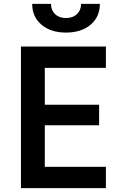

<svg xmlns="http://www.w3.org/2000/svg" viewBox="-20 -970 640 990"><path d="M88 0V-730H526V-620H211V-430H491V-324H211V-110H526V0ZM320 -802Q242 -802 194 -842.5Q146 -883 146 -950H243Q243 -917 264 -897Q285 -877 320 -877Q355 -877 376.5 -897Q398 -917 398 -950H495Q495 -883 447 -842.5Q399 -802 320 -802Z"/></svg>

Font: NKDuy Mono
Style: Bold
Weight: 700
Monospace: yes
Designer: NKDuy
Foundry: NKDuy
Version: Version 2.251; ttfautohint (v1.8.4.7-5d5b)